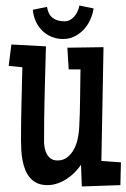

<svg xmlns="http://www.w3.org/2000/svg" viewBox="-20 -670 461 700"><path d="M420.9 -78.1 418.9 4.9 278.3 9.8 275.4 -69.3Q265.6 -54.7 252.2 -41.3Q238.8 -27.8 222.9 -17.6Q207 -7.3 189.2 -1.2Q171.4 4.9 153.3 4.9Q130.9 4.9 115.2 -2.4Q99.6 -9.8 88.9 -22.5Q78.1 -35.2 71.8 -51.5Q65.4 -67.9 62 -86.2Q58.6 -104.5 57.6 -123.3Q56.6 -142.1 56.6 -159.2Q56.6 -225.6 58.3 -291.7Q60.1 -357.9 61.5 -424.8L11.7 -429.7L21.5 -507.8L147.5 -501Q145 -413.1 142.8 -327.1Q140.6 -241.2 140.6 -153.3Q140.6 -142.1 143.1 -129.9Q145.5 -117.7 151.1 -107.7Q156.7 -97.7 166 -91.3Q175.3 -85 189.5 -85Q210.9 -85 225.8 -96.9Q240.7 -108.9 250 -126.5Q259.3 -144 263.4 -164.6Q267.6 -185.1 268.6 -202.1Q271.5 -255.9 272 -309.6Q272.5 -363.3 273.4 -417H230.5L225.6 -496.1L357.4 -498L349.6 -83ZM321.3 -639.2Q317.9 -617.7 308.8 -597.7Q299.8 -577.6 285.4 -562.3Q271 -546.9 252 -537.4Q232.9 -527.8 210 -527.8Q187 -527.8 167.5 -536.1Q147.9 -544.4 133.5 -558.8Q119.1 -573.2 110.4 -592.5Q101.6 -611.8 99.6 -634.3L151.4 -645Q155.3 -617.7 171.9 -605Q188.5 -592.3 214.8 -592.3Q226.1 -592.3 235.4 -597.4Q244.6 -602.5 251.7 -610.8Q258.8 -619.1 263.2 -629.4Q267.6 -639.6 269.5 -649.9Z"/></svg>

Font: Maiden Orange
Style: Regular
Weight: 400
Designer: Astigmatic (AOETI)
Foundry: Astigmatic (AOETI)
Version: Version 1.001